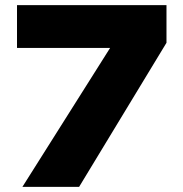

<svg xmlns="http://www.w3.org/2000/svg" viewBox="-20 -725 711 745"><path d="M67 0 447 -602 451 -539H46V-705H626V-559L287 0Z"/></svg>

Font: Nunito Sans 7pt SemiExpanded Black
Style: Regular
Weight: 900
Width: 6
Designer: Vernon Adams
Foundry: Vernon Adams
Version: Version 3.101;gftools[0.9.27]